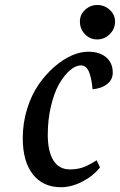

<svg xmlns="http://www.w3.org/2000/svg" viewBox="-20 -742 487 779"><path d="M263.7 -54.7Q294.9 -54.7 318.4 -63.5Q341.8 -72.3 372.1 -91.8L385.7 -62.5Q357.4 -27.3 313.5 -4.9Q269.5 17.6 227.5 17.6Q154.3 17.6 113.3 -34.7Q72.3 -86.9 72.3 -181.6Q72.3 -242.7 89.8 -299.6Q107.4 -356.4 136.7 -398.9Q165 -439.9 200.4 -470.7Q235.8 -501.5 271.5 -517.1Q306.6 -532.2 337.9 -532.2Q384.3 -532.2 410.9 -509.3Q437.5 -486.3 437.5 -447.3Q437.5 -418.9 414.6 -400.9Q391.6 -382.8 355.5 -379.9Q352.5 -416.5 343.8 -442.9Q333 -476.6 308.6 -476.6Q286.6 -476.6 263.4 -456.5Q240.2 -436.5 219.7 -400.9Q199.2 -364.7 186.5 -310.1Q173.8 -255.4 173.8 -195.3Q173.8 -128.9 196.3 -91.8Q218.8 -54.7 263.7 -54.7ZM446.8 -654.3Q446.8 -624.5 425.3 -603.3Q403.8 -582 374.5 -582Q345.2 -582 324.7 -603.3Q304.2 -624.5 304.2 -654.8Q304.2 -682.6 325.2 -702.1Q346.2 -721.7 374.5 -721.7Q404.3 -721.7 425.5 -701.9Q446.8 -682.1 446.8 -654.3Z"/></svg>

Font: Neuton
Style: Italic
Weight: 400
Italic angle: -9°
Designer: Brian M Zick
Version: Version 1.32